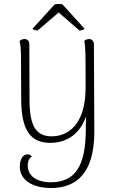

<svg xmlns="http://www.w3.org/2000/svg" viewBox="-20 -711 579 969"><path d="M170 -557 276 -648 381 -557C388 -557 402 -560 407 -566L295 -689C283 -692 268 -691 256 -689L144 -566C146 -560 164 -557 170 -557ZM454 -486C454 -504 444 -514 430 -514C417 -514 409 -508 405 -504C412 -477 412 -443 412 -269C412 -78 320 -23 241 -23C162 -23 129 -75 129 -207L128 -487C128 -504 119 -514 104 -514C92 -514 84 -509 79 -504C84 -484 86 -453 86 -412L87 -206C88 -46 140 10 234 10C322 10 387 -41 414 -124C414 -102 413 -80 413 -59C413 125 361 209 235 209C185 209 120 190 120 123C120 113 122 89 141 79C136 72 127 68 118 68C94 68 80 96 80 129C80 208 161 238 236 238C362 238 456 168 456 -47Z"/></svg>

Font: Arima Koshi ExtraLight
Style: Regular
Weight: 275
Designer: Joana Correia and Natanael Gama
Foundry: NDISCOVER
Version: Version 1.019;PS 001.019;hotconv 1.0.88;makeotf.lib2.5.64775